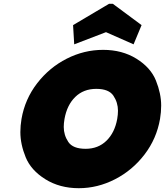

<svg xmlns="http://www.w3.org/2000/svg" viewBox="-20 -982 867 1009"><path d="M394 7Q294 7 218.5 -40Q143 -87 115 -155.5Q87 -224 87 -288Q87 -321 93 -357Q111 -461 175 -544Q239 -627 330.5 -673.5Q422 -720 522 -720Q622 -720 697 -673.5Q772 -627 799.5 -558.5Q827 -490 827 -427Q827 -393 821 -357Q803 -253 739.5 -170Q676 -87 584.5 -40Q493 7 394 7ZM430 -200Q496 -200 539.5 -242.5Q583 -285 596 -357Q600 -380 600 -400Q600 -443 576 -479Q552 -515 486 -515Q419 -515 375.5 -472.5Q332 -430 319 -357Q315 -334 315 -315Q315 -272 339 -236Q363 -200 430 -200ZM370 -749 364 -850 553 -962H573L724 -850L682 -749L537 -813Z"/></svg>

Font: Fz Poppins Black
Style: Italic
Weight: 900
Italic angle: -10°
Designer: Ninad Kale (Devanagari), Jonny Pinhorn (Latin)
Foundry: Indian Type Foundry
Version: Vit hóa bi Vntype.Com & FontZin.Com